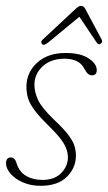

<svg xmlns="http://www.w3.org/2000/svg" viewBox="-20 -608 358 636"><path d="M120.5 -12Q161 -12 183 -35Q205 -58 205 -87Q205 -108.5 192.2 -131.2Q179.5 -154 140.5 -192Q110.5 -221.5 94.8 -242.5Q79 -263.5 73.2 -281.8Q67.5 -300 67.5 -321.5Q68 -368.5 103.2 -400.5Q138.5 -432.5 197 -432.5Q247 -432.5 273.8 -414.5Q300.5 -396.5 300.5 -376Q300.5 -358.5 284.5 -358.5Q277.5 -358.5 271.8 -363.2Q266 -368 259 -381Q242.5 -413.5 193.5 -413.5Q148.5 -413.5 121.2 -388.2Q94 -363 94 -326.5Q94 -303.5 106 -277.2Q118 -251 158 -212.5Q189.5 -183 205.2 -162.5Q221 -142 226.2 -126Q231.5 -110 231.5 -93Q231.5 -51.5 201.2 -22Q171 7.5 114.5 7.5Q81.5 7.5 55.5 -4Q29.5 -15.5 14.8 -32.8Q0 -50 0 -67Q0 -86.5 16 -86.5Q21.5 -86.5 26.5 -82.5Q31.5 -78.5 35 -67Q44 -38 67 -25Q90 -12 120.5 -12ZM140 -467.5Q125 -455 119 -462.5Q113 -469.5 121 -476.5L231.5 -579.5Q241.5 -588.5 247.5 -588.5Q257 -588.5 262 -579.5L317 -476.5Q321.5 -468.5 312.5 -462.5Q306 -458.5 300 -467.5L243 -552.5Z"/></svg>

Font: Fraunces 144pt S100 Thin
Style: Italic
Weight: 100
Italic angle: -16°
Version: Version 1.000; ttfautohint (v1.8.3)